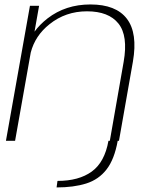

<svg xmlns="http://www.w3.org/2000/svg" viewBox="-20 -616 683 840"><path d="M227.5 204 231.5 175.5Q325 175.5 381.5 134.5Q438 93.5 454.5 0H460.5L521 -345.5Q541 -459.5 498.2 -513Q455.5 -566.5 360.5 -566.5Q267 -566.5 196.5 -510Q133.5 -460 114.5 -386L46 0H6L111 -590.5H151L131 -477.5Q153 -508 188 -535.5Q267 -596.5 375.5 -596.5Q487.5 -596.5 535.2 -533.8Q583 -471 561.5 -346.5L500.5 0H495Q480.5 81 446.2 125.2Q412 169.5 357.2 186.8Q302.5 204 227.5 204Z"/></svg>

Font: Anybody ExtraExpanded ExtraLight
Style: Italic
Weight: 200
Width: 8
Italic angle: -10°
Designer: Tyler Finck
Foundry: Etcetera Type Company
Version: Version 1.010; ttfautohint (v1.8.3) -l 8 -r 50 -G 200 -x 14 